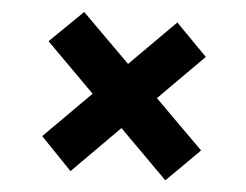

<svg xmlns="http://www.w3.org/2000/svg" viewBox="-44 -599 844 658"><g transform="rotate(5 378.0 -269.5)"><path d="M547.2 5.3 106.9 -434.8 220 -545.2 660.4 -107.3ZM220.6 2.2 113.6 -108.9 541.1 -537.2 648.5 -428.1Z"/></g></svg>

Font: Lexend Tera
Style: Regular
Weight: 400
Designer: Bonnie Shaver-Troup, Thomas Jockin
Foundry: Lexend
Version: Version 1.007